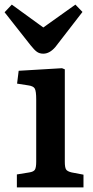

<svg xmlns="http://www.w3.org/2000/svg" viewBox="-38 -813 403 833"><path d="M149.9 -580.1Q133.8 -580.1 122.6 -587.9Q111.3 -595.7 94.2 -617.2L-18.1 -759.8L13.2 -793L149.9 -693.8L289.1 -793L319.8 -761.2L202.1 -608.9Q177.2 -580.1 149.9 -580.1ZM35.2 0V-56.2L88.9 -64.9Q108.4 -67.9 113.8 -77.4Q119.1 -86.9 119.1 -111.8V-381.8Q119.1 -417 113 -428.5Q106.9 -439.9 83 -442.9L36.1 -450.2L43 -505.9L231 -517.1L243.2 -512.2V-110.8Q243.2 -86.9 248.5 -78.1Q253.9 -69.3 272.9 -64.9L324.2 -55.2V0Z"/></svg>

Font: Literata Book SemiBold
Style: Regular
Weight: 600
Designer: Latin by Veronika Burian and Jose Scaglione. Greek by Irene Vlachou. Cyrillic by Vera Evstafieva
Foundry: TypeTogether
Version: Version 2.003;PS 002.003;hotconv 1.0.88;makeotf.lib2.5.64775